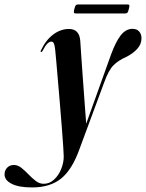

<svg xmlns="http://www.w3.org/2000/svg" viewBox="-155 -574 640 842"><path d="M332 -335Q353 -392 375 -419.8Q397 -447.5 426.5 -447.5Q445 -447.5 455.2 -436Q465.5 -424.5 465.5 -406Q465.5 -380.5 447 -359.8Q428.5 -339 397 -323.5Q363.5 -309 342 -287Q320.5 -265 301.5 -211.5L194 78.5Q161.5 170 113 209Q64.5 248 -14 248Q-73 248 -104 232Q-135 216 -135 191Q-135 173 -123.5 161.2Q-112 149.5 -94 149.5Q-77 149.5 -61.2 162Q-45.5 174.5 -30 190.8Q-14.5 207 1.8 219.5Q18 232 36.5 232Q62.5 232 82.5 213.2Q102.5 194.5 113.5 166.8Q124.5 139 124.5 112Q124.5 102 122.2 68Q120 34 116.2 -14.2Q112.5 -62.5 108 -115.8Q103.5 -169 99.2 -218.5Q95 -268 91.8 -304.8Q88.5 -341.5 87 -356Q85 -375.5 81.2 -383.5Q77.5 -391.5 70 -391.5Q61.5 -391.5 52.2 -382.2Q43 -373 32 -351.5Q28.5 -345.5 25.5 -346Q21 -347 24.5 -353Q46 -398.5 78.5 -422.8Q111 -447 147.5 -447Q193 -447 197 -395Q198 -377.5 201 -334Q204 -290.5 208 -235.2Q212 -180 216 -125.5Q220 -71 223 -31.5ZM171 -534.5Q174 -546.5 177.2 -550.5Q180.5 -554.5 187.5 -554.5H404Q411 -554.5 412.2 -551Q413.5 -547.5 410 -535Q407.5 -523 404.2 -519Q401 -515 394 -515H177Q170.5 -515 169.2 -519Q168 -523 171 -534.5Z"/></svg>

Font: Fraunces 144pt SemiBold
Style: Italic
Weight: 600
Italic angle: -16°
Version: Version 1.000;[0bf87f6ff]